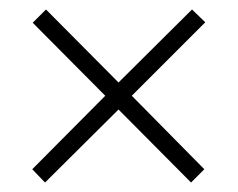

<svg xmlns="http://www.w3.org/2000/svg" viewBox="-20 -556 501 405"><path d="M385 -536 230 -382 77 -536 49 -508 202 -354 48 -199 75 -171 230 -325 383 -171 411 -199 258 -354 413 -509Z"/></svg>

Font: Noto Sans Armenian Condensed ExtraLight
Style: Regular
Weight: 200
Width: 3
Designer: Monotype Design Team
Foundry: Monotype Imaging Inc.
Version: Version 2.008